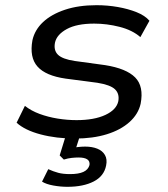

<svg xmlns="http://www.w3.org/2000/svg" viewBox="-20 -525 647 740"><path d="M269 9Q197 9 136.5 -7Q76 -23 44 -52L76 -117Q100 -98 132.5 -86Q165 -74 202 -68Q239 -62 275 -62Q343 -62 386 -82Q429 -102 436 -135Q441 -164 423 -181Q405 -198 355 -206L233 -222Q156 -233 124.5 -268.5Q93 -304 105 -370Q114 -410 146 -440Q178 -470 230.5 -487.5Q283 -505 352 -505Q394 -505 434 -498Q474 -491 506.5 -478Q539 -465 556 -445L521 -382Q490 -409 441 -421.5Q392 -434 343 -434Q276 -434 237.5 -413Q199 -392 192 -361Q186 -331 203.5 -314Q221 -297 268 -290L385 -274Q467 -261 501 -226.5Q535 -192 522 -125Q513 -85 479 -54.5Q445 -24 391.5 -7.5Q338 9 269 9ZM240 195Q213 195 185.5 190Q158 185 142 175L166 127Q186 136 204.5 141Q223 146 250 146Q283 146 301.5 137.5Q320 129 325 111Q327 96 316 89Q305 82 283 82Q271 82 256.5 83.5Q242 85 226 90L210 74L239 -20H294L269 58L246 48Q262 44 278 42Q294 40 308 40Q335 40 355 48Q375 56 384.5 72.5Q394 89 389 113Q381 154 341 174.5Q301 195 240 195Z"/></svg>

Font: Nunito Sans 7pt SemiExpanded
Style: Italic
Weight: 400
Width: 6
Italic angle: -9°
Designer: Vernon Adams
Foundry: Vernon Adams
Version: Version 3.101;gftools[0.9.27]